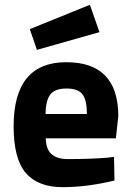

<svg xmlns="http://www.w3.org/2000/svg" viewBox="-20 -773 550 805"><path d="M105 -650.9 356.9 -752.9 397 -638.2 134.8 -564ZM344.2 -294.9Q344.2 -355 325.2 -378.4Q306.6 -401.9 258.8 -401.9Q210.9 -401.9 191.4 -377.4Q171.9 -353 170.9 -294.9ZM264.2 -106Q356.9 -106 430.2 -111.8L458 -115.2L460 -16.1Q344.7 11.7 242.2 11.7Q139.6 11.7 87.9 -47.9Q37.1 -107.9 37.1 -243.2Q37.1 -512.2 257.8 -512.2Q475.6 -512.2 476.1 -286.1L465.8 -192.9H171.9Q172.9 -147 196.3 -126.5Q219.7 -106 264.2 -106Z"/></svg>

Font: TitilliumWeb-Bold
Style: Bold
Weight: 700
Version: Version 1.001;PS 57.000;hotconv 1.0.70;makeotf.lib2.5.55311